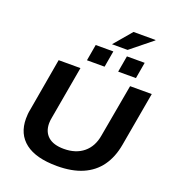

<svg xmlns="http://www.w3.org/2000/svg" viewBox="-182 -1190 1215 1341"><g transform="rotate(20 425.5 -519.5)"><path d="M395 12Q239 12 159 -49.5Q79 -111 79 -226Q79 -242 80.5 -260Q82 -278 86 -296L154 -687H316L247 -295Q245 -285 243.5 -273.5Q242 -262 242 -251Q242 -187 282 -152Q322 -117 399 -117Q488 -117 544.5 -163.5Q601 -210 615 -295L685 -687H846L775 -284Q758 -188 710.5 -122Q663 -56 584.5 -22Q506 12 395 12ZM340 -754 361 -875H492L471 -754ZM572 -754 593 -875H725L704 -754ZM466 -919 578 -1051H741L742 -1048L582 -919Z"/></g></svg>

Font: Archivo SemiExpanded
Style: Bold Italic
Weight: 700
Width: 6
Italic angle: -10°
Designer: Hector Gatti
Foundry: Omnibus-Type
Version: Version 2.001